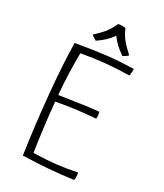

<svg xmlns="http://www.w3.org/2000/svg" viewBox="-234 -1012 974 1142"><g transform="rotate(30 252.5 -441.0)"><path d="M463 14Q377 26 301.5 32Q226 38 126 41Q97 -156 78.5 -352.5Q60 -549 58 -693Q192 -716 271 -724.5Q350 -733 440 -735Q441 -722 440 -710.5Q439 -699 437 -688Q355 -687 277.5 -679.5Q200 -672 118 -657Q117 -584 119.5 -516.5Q122 -449 128 -376Q262 -397 304.5 -402.5Q347 -408 390 -412Q393 -400 394 -389Q395 -378 394 -367Q318 -361 263 -354Q208 -347 132 -333Q140 -249 150.5 -165.5Q161 -82 173 -4Q268 -7 332 -14.5Q396 -22 461 -36Q464 -25 464.5 -10.5Q465 4 463 14ZM376 -791Q367 -782 359.5 -777.5Q352 -773 342 -768Q309 -791 288.5 -810.5Q268 -830 251 -854Q235 -831 214 -810.5Q193 -790 160 -767Q149 -773 141 -778.5Q133 -784 126 -790Q168 -828 188.5 -855Q209 -882 226 -920Q231 -921 238.5 -922Q246 -923 252 -923Q256 -923 263 -922.5Q270 -922 275 -921Q290 -886 310.5 -859Q331 -832 376 -791Z"/></g></svg>

Font: Atma Light
Style: Regular
Weight: 300
Designer: Gregori Vincens, Jeremie Hornus, Riccardo Olocco, Yoann Minet.
Foundry: black foundry
Version: Version 1.102;PS 1.100;hotconv 1.0.86;makeotf.lib2.5.63406